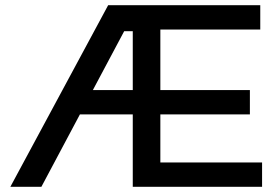

<svg xmlns="http://www.w3.org/2000/svg" viewBox="-20 -720 1074 740"><path d="M19.9 0 396.9 -700H568.2V-599.7H458.6L139.5 0ZM240.7 -279.1V-372.8H572.8V-279.1ZM491.7 0V-700H983.1V-606.2H598V-372.8H943.1V-279.1H598V-93.8H990.1V0Z"/></svg>

Font: REM Medium
Style: Regular
Weight: 500
Designer: Octavio Pardo
Foundry: Ashler Design
Version: Version 1.005;gftools[0.9.28]